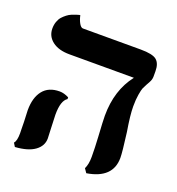

<svg xmlns="http://www.w3.org/2000/svg" viewBox="-110 -654 698 759"><g transform="rotate(20 239.0 -274.5)"><path d="M142.1 -161.1Q142.1 -150.9 144 -110.8Q146 -70.8 146 -62Q146 -30.3 117.7 -9.8Q89.4 10.7 35.2 14.2L25.9 -1Q36.1 -11.2 36.1 -43.9Q36.1 -46.9 35.6 -63.7Q35.2 -80.6 35.2 -91.8Q33.2 -127.9 33.2 -140.1Q33.2 -192.9 56.9 -222.9Q80.6 -252.9 127 -252.9Q145.5 -252.9 166 -242.2V-234.9Q142.1 -220.2 142.1 -161.1ZM419.9 -296.9Q419.9 -260.3 431.2 -192.9Q441.9 -111.3 441.9 -87.9Q441.9 -2 335.9 15.1L324.2 -2Q334 -21 334 -53.2Q334 -89.8 331.1 -138.2Q327.1 -202.6 327.1 -224.1Q327.1 -331.1 383.8 -403.8H112.8Q66.9 -403.8 40.5 -424.1Q14.2 -444.3 14.2 -477.1Q14.2 -492.2 18.8 -505.4Q23.4 -518.6 31 -527.1Q38.6 -535.6 47.9 -542.7Q57.1 -549.8 66.4 -553.5Q75.7 -557.1 83.3 -559.8Q90.8 -562.5 95.7 -563.5L100.1 -564Q104 -545.4 111.8 -531.7Q119.6 -518.1 127.9 -518.1H371.1Q421.4 -518.1 438.2 -503.9Q455.1 -489.7 455.1 -457V-433.1Q455.1 -429.7 454.3 -426.5Q453.6 -423.3 452.9 -420.7Q452.1 -418 450.2 -414.1L447.3 -408.2Q446.3 -406.2 443.6 -401.6Q440.9 -397 439.9 -395Q433.6 -383.3 430.4 -376Q427.2 -368.7 423.6 -347.4Q419.9 -326.2 419.9 -296.9Z"/></g></svg>

Font: Linux Libertine G
Style: Semibold
Weight: 600
Designer: Philipp H. Poll
Foundry: Philipp H. Poll
Version: Version 5.1.1